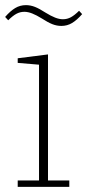

<svg xmlns="http://www.w3.org/2000/svg" viewBox="-27 -728 340 748"><path d="M42 -25H125V-476L42 -483V-501L160 -516V-25H243V0H42ZM212 -627Q194 -627 176.5 -634Q159 -641 136 -656Q115 -669 98.5 -675.5Q82 -682 68 -682Q51 -682 36.5 -674Q22 -666 5 -649L-7 -662Q13 -685 32 -696.5Q51 -708 74 -708Q92 -708 109.5 -701Q127 -694 150 -679Q171 -666 187.5 -659.5Q204 -653 218 -653Q235 -653 249.5 -661Q264 -669 281 -686L293 -673Q273 -650 254 -638.5Q235 -627 212 -627Z"/></svg>

Font: IBM Plex Serif ExtraLight
Style: Regular
Weight: 200
Designer: Mike Abbink, Paul van der Laan, Pieter van Rosmalen
Foundry: Bold Monday
Version: Version 2.5